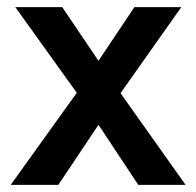

<svg xmlns="http://www.w3.org/2000/svg" viewBox="-20 -520 552 540"><path d="M10 0 196 -259 23 -500H155L257 -349L358 -500H490L319 -258L502 0H369L257 -169L144 0Z"/></svg>

Font: Figtree SemiBold
Style: Regular
Weight: 600
Designer: Erik Kennedy
Foundry: Erik Kennedy
Version: Version 2.001; ttfautohint (v1.8.4.7-5d5b);gftools[0.9.27]